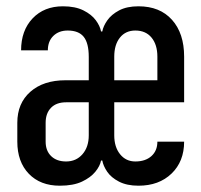

<svg xmlns="http://www.w3.org/2000/svg" viewBox="-20 -580 640 610"><path d="M170 10Q108 10 71.5 -28Q35 -66 35 -130V-190Q35 -252 76.5 -288.5Q118 -325 188 -325H262V-399Q262 -443 246 -463Q230 -483 195 -483Q167 -483 149.5 -466Q132 -449 132 -420H47Q47 -483 83.5 -521.5Q120 -560 180 -560Q219 -560 245 -547Q271 -534 284.5 -515.5Q298 -497 301 -480H305Q308 -497 321 -515.5Q334 -534 358.5 -547Q383 -560 420 -560Q488 -560 526.5 -517Q565 -474 565 -400V-255H343V-150Q343 -113 361.5 -90Q380 -67 410 -67Q442 -67 461 -84Q480 -101 480 -130H565Q565 -67 525 -28.5Q485 10 420 10Q383 10 358 -3Q333 -16 320.5 -34.5Q308 -53 305 -70H301Q298 -53 283 -34.5Q268 -16 240.5 -3Q213 10 170 10ZM190 -67Q222 -67 242 -90Q262 -113 262 -150V-255H190Q159 -255 142 -237.5Q125 -220 125 -190V-130Q125 -101 142.5 -84Q160 -67 190 -67ZM343 -325H480V-400Q480 -438 461.5 -460.5Q443 -483 410 -483Q379 -483 361 -460.5Q343 -438 343 -400Z"/></svg>

Font: JetBrains Mono Zero
Style: Regular-Zero
Weight: 400
Designer: Philipp Nurullin, Konstantin Bulenkov
Foundry: JetBrains
Version: Version 2.211